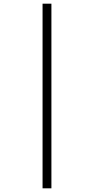

<svg xmlns="http://www.w3.org/2000/svg" viewBox="-20 -781 489 1042"><path d="M259 241V-761H211V241Z"/></svg>

Font: Noto Sans UI SemiCondensed Light
Style: Italic
Weight: 300
Width: 4
Designer: Monotype Design Team
Foundry: Monotype Imaging Inc.
Version: 1.001